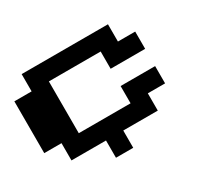

<svg xmlns="http://www.w3.org/2000/svg" viewBox="-148 -977 1296 1204"><g transform="rotate(-30 500.0 -375.0)"><path d="M875 -500H625V-625H250V-250H625V-375H875V-250H750V-125H500V0H375V-125H125V-250H0V-625H125V-750H750V-625H875Z"/></g></svg>

Font: Press Start 2P
Style: Regular
Weight: 400
Designer: CodeMan38
Foundry: CodeMan38
Version: Version 3.000